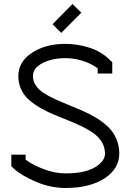

<svg xmlns="http://www.w3.org/2000/svg" viewBox="-20 -913 647 951"><path d="M283.2 -750 240.2 -793 338.9 -893.1 382.8 -850.1ZM106.9 -122.1Q142.1 -95.7 197 -75Q252 -54.2 304.2 -54.2Q399.9 -54.2 450 -84.2Q500 -114.3 500 -151.9Q500 -182.1 485.4 -207.5Q470.7 -232.9 445.8 -251.2Q420.9 -269.5 388.7 -285.4Q356.4 -301.3 320.8 -315.4Q285.2 -329.6 249.8 -344.2Q214.4 -358.9 182.1 -377.2Q149.9 -395.5 125 -417Q100.1 -438.5 85.4 -469Q70.8 -499.5 70.8 -536.1Q70.8 -606.9 138.2 -651.4Q205.6 -695.8 304.2 -695.8Q361.3 -695.8 421.4 -677.2Q481.4 -658.7 523.9 -616.2L536.1 -605V-548.8H463.9V-574.2Q432.6 -598.1 389.6 -611.6Q346.7 -625 304.2 -625Q237.3 -625 190.2 -600.3Q143.1 -575.7 143.1 -536.1Q143.1 -510.7 157.7 -489.3Q172.4 -467.8 197 -451.9Q221.7 -436 253.9 -421.4Q286.1 -406.7 321.5 -392.6Q356.9 -378.4 392.3 -362.8Q427.7 -347.2 460 -327.1Q492.2 -307.1 516.8 -283.2Q541.5 -259.3 556.2 -225.6Q570.8 -191.9 570.8 -151.9Q570.8 -77.6 498 -29.8Q425.3 18.1 304.2 18.1Q230 18.1 158 -12.7Q85.9 -43.5 46.9 -79.1L36.1 -89.8V-147H106.9Z"/></svg>

Font: Rawengulk
Style: Bold
Weight: 700
Version: Version 0.92